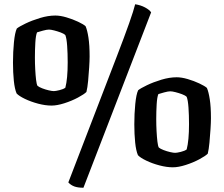

<svg xmlns="http://www.w3.org/2000/svg" viewBox="-20 -781 1051 902"><path d="M222 -285Q193 -285 159 -294Q125 -303 97 -316.5Q69 -330 58 -342Q49 -363 45 -401.5Q41 -440 41 -487Q41 -537 45.5 -582.5Q50 -628 59 -647Q70 -656 100 -670.5Q130 -685 168 -696.5Q206 -708 240 -708Q263 -708 292 -699.5Q321 -691 346.5 -679Q372 -667 382 -658Q390 -640 395.5 -604.5Q401 -569 401 -516Q401 -497 399 -465Q397 -433 394 -401Q391 -369 386 -349Q375 -338 346 -322.5Q317 -307 282.5 -296Q248 -285 222 -285ZM233 -353Q241 -353 259.5 -357.5Q278 -362 287 -369Q298 -411 298 -488Q298 -530 295.5 -565.5Q293 -601 287 -616Q280 -623 265 -628.5Q250 -634 234.5 -638Q219 -642 210 -642Q200 -642 181.5 -637Q163 -632 154 -629Q148 -615 146 -581Q144 -547 144 -511Q144 -483 145.5 -455Q147 -427 149.5 -406Q152 -385 156 -378Q163 -372 178.5 -366Q194 -360 209.5 -356.5Q225 -353 233 -353ZM372 101Q346 101 329.5 95Q313 89 301 76L528 -514Q602 -706 615 -761Q641 -757 661.5 -746Q682 -735 690 -723ZM792 5Q763 5 729 -4Q695 -13 667 -26.5Q639 -40 628 -52Q619 -73 615 -111.5Q611 -150 611 -197Q611 -247 615.5 -292.5Q620 -338 629 -357Q640 -366 670 -380.5Q700 -395 738 -406.5Q776 -418 810 -418Q833 -418 862 -409.5Q891 -401 916.5 -389Q942 -377 952 -368Q960 -350 965.5 -314.5Q971 -279 971 -226Q971 -207 969 -175Q967 -143 964 -111Q961 -79 956 -59Q945 -48 916 -32.5Q887 -17 852.5 -6Q818 5 792 5ZM803 -63Q811 -63 829.5 -67.5Q848 -72 857 -79Q868 -121 868 -198Q868 -240 865.5 -275.5Q863 -311 857 -326Q850 -333 835 -338.5Q820 -344 804.5 -348Q789 -352 780 -352Q770 -352 751.5 -347Q733 -342 724 -339Q718 -325 716 -291Q714 -257 714 -221Q714 -193 715.5 -165Q717 -137 719.5 -116Q722 -95 726 -88Q733 -82 748.5 -76Q764 -70 779.5 -66.5Q795 -63 803 -63Z"/></svg>

Font: Texturina
Style: Bold
Weight: 700
Designer: Guillermo Torres Carreño
Foundry: Omnibus-Type
Version: Version 1.002; ttfautohint (v1.8.3)